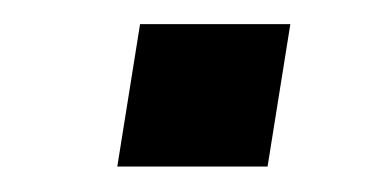

<svg xmlns="http://www.w3.org/2000/svg" viewBox="-20 -396 316 156"><path d="M197.4 -260.7 215.9 -376.4H93.8L75.3 -260.7Z"/></svg>

Font: Riot Sans 2.0
Style: Italic
Weight: 400
Italic angle: -9.39999°
Designer: Rasmus Andersson
Foundry: rsms
Version: Version 3.006;hotconv 1.0.109;makeotfexe 2.5.65596